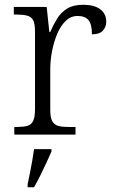

<svg xmlns="http://www.w3.org/2000/svg" viewBox="-20 -565 481 806"><path d="M40 0V-32H52Q78 -32 94.5 -36.5Q111 -41 119 -57Q127 -73 127 -107V-433Q127 -466 119 -480.5Q111 -495 93.5 -499.5Q76 -504 47 -504H38V-536H176L187 -431H191Q204 -461 220 -487Q236 -513 262 -529Q288 -545 329 -545Q376 -545 401 -526Q426 -507 426 -474Q426 -452 412 -436.5Q398 -421 366 -421Q366 -463 351.5 -480.5Q337 -498 306 -498Q277 -498 255.5 -477Q234 -456 220 -422.5Q206 -389 198.5 -350Q191 -311 191 -274V-104Q191 -71 199.5 -56Q208 -41 224.5 -36.5Q241 -32 266 -32H297V0ZM96 208Q101 185 106 159.5Q111 134 115.5 109Q120 84 123 61H196V71Q187 92 174.5 119Q162 146 148.5 173Q135 200 123 221H96Z"/></svg>

Font: Noto Serif Kannada Light
Style: Regular
Weight: 300
Version: Version 2.003